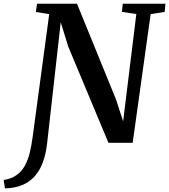

<svg xmlns="http://www.w3.org/2000/svg" viewBox="-106 -763 904 1026"><path d="M-79.5 243.5 -86.5 199Q-44 192 -16.8 172.2Q10.5 152.5 27 122.2Q43.5 92 53 53Q62.5 14 68.5 -31.5L157 -687.5L85.5 -699L92 -743H305.5L514 -231.5L552 -114.5L622.5 -688L545.5 -699.5L550 -743H778L774 -699.5L699 -687.5L603 0H473.5L258.5 -514.5L218.5 -644L146 1.5Q139.5 59.5 123 104.2Q106.5 149 79 179.5Q51.5 210 12 226.2Q-27.5 242.5 -79.5 243.5Z"/></svg>

Font: Merriweather 36pt SemiBold
Style: Italic
Weight: 600
Italic angle: -7.8°
Version: Version 2.101